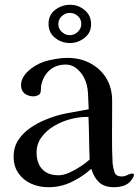

<svg xmlns="http://www.w3.org/2000/svg" viewBox="-20 -783 584 803"><path d="M355 -116Q353 -160 352.5 -205Q352 -250 350 -294H341Q310 -294 274 -284.5Q238 -275 206 -256Q174 -237 153.5 -209Q133 -181 133 -145Q133 -101 156.5 -75.5Q180 -50 225 -50Q245 -50 270 -61Q295 -72 318 -87.5Q341 -103 355 -116ZM320 -683Q320 -703 305.5 -716Q291 -729 272 -729Q253 -729 238.5 -715.5Q224 -702 224 -682Q224 -663 238.5 -649.5Q253 -636 272 -636Q291 -636 305.5 -650Q320 -664 320 -683ZM540 -52Q540 -45 533.5 -35.5Q527 -26 522 -21Q509 -9 492 -4.5Q475 0 458 0Q417 0 395 -20Q373 -40 362 -77Q325 -44 279.5 -22Q234 0 183 0Q144 0 111 -14.5Q78 -29 57.5 -58Q37 -87 37 -128Q37 -168 57 -198Q77 -228 108 -249Q139 -270 172 -283Q215 -301 260.5 -309.5Q306 -318 351 -326Q350 -356 348 -393Q346 -430 332 -457Q322 -478 301.5 -495.5Q281 -513 256 -513Q214 -513 187 -489Q160 -465 152 -424Q151 -417 151 -409Q151 -401 149 -395Q147 -388 137.5 -384Q128 -380 121 -380Q99 -380 83.5 -391.5Q68 -403 68 -427Q68 -440 72 -449Q78 -466 93.5 -481.5Q109 -497 128.5 -508.5Q148 -520 164 -525Q186 -532 213 -536.5Q240 -541 262 -541Q315 -541 357.5 -518.5Q400 -496 424.5 -456Q449 -416 449 -361V-330Q449 -272 448.5 -214.5Q448 -157 451 -99Q453 -80 459 -62.5Q465 -45 489 -45Q501 -45 512.5 -51Q524 -57 533 -57Q540 -57 540 -52ZM361 -682Q361 -646 333.5 -624.5Q306 -603 272 -603Q238 -603 210.5 -624.5Q183 -646 183 -683Q183 -721 211 -742Q239 -763 273 -763Q308 -763 334.5 -740.5Q361 -718 361 -682Z"/></svg>

Font: Kaisei Tokumin Medium
Style: Regular
Weight: 500
Designer: Font-Kai,
Foundry: KAZUO KANAI
Version: Version 5.003